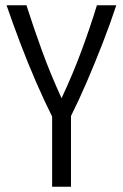

<svg xmlns="http://www.w3.org/2000/svg" viewBox="-20 -713 470 733"><path d="M179 0V-268Q148 -330 117 -401.5Q86 -473 57.5 -548Q29 -623 5 -693H81Q107 -611 139.5 -521.5Q172 -432 215 -338Q259 -432 292 -521.5Q325 -611 350 -693H424Q401 -623 372 -548.5Q343 -474 312.5 -403Q282 -332 251 -270V0Z"/></svg>

Font: Ubuntu Sans Condensed
Style: Regular
Weight: 400
Width: 3
Designer: Dalton Maag Ltd
Foundry: Dalton Maag Ltd
Version: Version 1.006; ttfautohint (v1.8.4.7-5d5b)